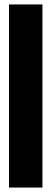

<svg xmlns="http://www.w3.org/2000/svg" viewBox="-20 -731 234 864"><path d="M20.5 113V-711H171V113Z"/></svg>

Font: Anybody ExtraBold
Style: Regular
Weight: 800
Designer: Tyler Finck
Foundry: Etcetera Type Company
Version: Version 1.010; ttfautohint (v1.8.3) -l 8 -r 50 -G 200 -x 14 